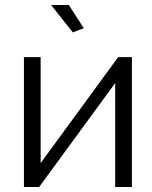

<svg xmlns="http://www.w3.org/2000/svg" viewBox="-20 -750 609 770"><path d="M143 -521H76V0H137L442 -417V0H509V-521H454L143 -96ZM272 -620 316 -637 256 -730H185Z"/></svg>

Font: Raleway Reg
Style: Regular
Weight: 400
Designer: Matt McInerney, Pablo Impallari, Rodrigo Fuenzalida
Foundry: Matt McInerney, Pablo Impallari, Rodrigo Fuenzalida
Version: Version 3.00 July 28, 2015